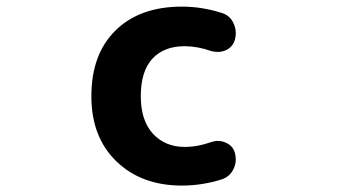

<svg xmlns="http://www.w3.org/2000/svg" viewBox="-20 -580 1040 592"><path d="M541 -7.8Q416 -7.8 338.9 -82.5Q261.7 -157.2 261.7 -283.2Q261.7 -413.1 336.4 -486.3Q411.1 -559.6 541 -559.6Q602.5 -559.6 664.1 -540Q689.5 -532.2 700.2 -507.8Q707 -493.2 707 -477.5Q707 -467.8 704.1 -457Q697.3 -434.6 675.8 -424.8Q663.1 -419.9 651.4 -419.9Q640.6 -419.9 629.9 -422.9Q588.9 -437.5 548.8 -437.5Q485.4 -437.5 449.2 -398.4Q414.1 -359.4 414.1 -283.2Q414.1 -209 451.2 -168Q489.3 -127 548.8 -127Q589.8 -127 629.9 -141.6Q641.6 -145.5 651.4 -145.5Q664.1 -145.5 674.8 -140.6Q697.3 -131.8 704.1 -109.4Q707 -98.6 707 -87.9Q707 -73.2 700.2 -59.6Q689.5 -36.1 665 -27.3Q603.5 -7.8 541 -7.8Z"/></svg>

Font: Rounded-X Mgen+ 1mn bold
Style: Bold
Weight: 700
Designer: [Source Han Sans]
Ryoko NISHIZUKA  (kana & ideographs); Paul D. Hunt (Latin, Greek & Cyrillic); Wenlong ZHANG  (bopomofo
Version: Version 1.059.20150602